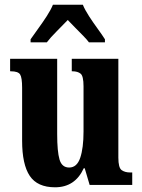

<svg xmlns="http://www.w3.org/2000/svg" viewBox="-20 -786 604 816"><path d="M214 10Q139 10 106.5 -38.5Q74 -87 74 -188V-413Q74 -456 65.5 -469.5Q57 -483 26 -483H23V-536H223V-216Q223 -142 233 -108Q243 -74 274 -74Q307 -74 321 -115.5Q335 -157 335 -227V-419Q335 -463 322.5 -473Q310 -483 288 -483H285V-536H483V-116Q483 -73 497 -63Q511 -53 533 -53H542V0H361L340 -71H336Q299 10 214 10ZM110 -619Q123 -638 142 -664Q161 -690 178.5 -717Q196 -744 205 -766H332Q341 -744 358.5 -717Q376 -690 395 -664Q414 -638 426 -619V-606H358Q351 -616 334 -633.5Q317 -651 298.5 -669.5Q280 -688 268 -701Q248 -680 221 -653Q194 -626 179 -606H110Z"/></svg>

Font: Noto Serif Khmer ExtraCondensed ExtraBold
Style: Regular
Weight: 800
Width: 2
Designer: Danh Hong and the Monotype Design Team
Foundry: Monotype Imaging Inc.
Version: Version 2.004; ttfautohint (v1.8.4.7-5d5b)